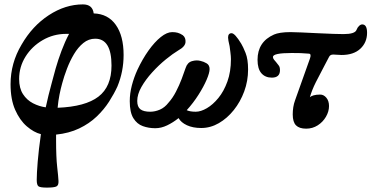

<svg xmlns="http://www.w3.org/2000/svg" viewBox="-20 -571 1689 873"><path d="M193 282Q164 282 155.5 276.5Q147 271 147 247Q147 218 151.5 163.5Q156 109 166 39Q134 31 102 3.5Q70 -24 49 -71.5Q28 -119 28 -188Q28 -284 78 -368Q127 -453 202 -502Q277 -551 357 -551Q401 -551 406 -510Q471 -508 506.5 -458Q542 -408 542 -321Q542 -246 514 -178Q499 -145 476 -109Q453 -73 419.5 -41Q386 -9 340 13Q294 35 235 41Q235 53 235 66Q235 144 240 188Q245 232 246 252Q247 272 236 277Q225 282 193 282ZM67 -212Q67 -170 84.5 -143Q102 -116 130 -101.5Q158 -87 188 -83Q194 -110 200.5 -137.5Q207 -165 215 -193Q222 -221 233 -259.5Q244 -298 259.5 -339.5Q275 -381 294 -417Q288 -417 281 -417Q223 -417 174 -388.5Q125 -360 96 -313.5Q67 -267 67 -212ZM263 -193Q256 -168 250.5 -140.5Q245 -113 242 -81Q368 -86 427.5 -131.5Q487 -177 487 -273Q487 -395 413 -395Q383 -395 359 -375.5Q335 -356 316.5 -325Q298 -294 284.5 -258.5Q271 -223 263 -193Z M686 12Q656 12 629.5 2.5Q603 -7 586.5 -33.5Q570 -60 570 -111Q570 -146 579.5 -182.5Q589 -219 605 -254Q628 -303 655.5 -341.5Q683 -380 711 -402.5Q739 -425 763 -425Q777 -425 788 -422Q799 -419 811 -411Q825 -400 823.5 -379.5Q822 -359 791 -342Q766 -327 734 -301Q702 -275 672 -242Q642 -209 623 -175.5Q604 -142 604 -112Q604 -85 618.5 -74Q633 -63 663 -63Q685 -63 707 -72.5Q729 -82 746 -104Q765 -125 780 -154Q795 -183 806 -212Q817 -241 824 -262Q832 -287 853 -293Q874 -299 892 -294Q906 -291 919.5 -283Q933 -275 933 -257Q933 -240 919.5 -208.5Q906 -177 882.5 -140Q859 -103 829 -70Q844 -63 870 -63Q893 -63 920.5 -79Q948 -95 973 -125.5Q998 -156 1014 -200.5Q1030 -245 1030 -302Q1030 -315 1027.5 -334Q1025 -353 1024 -361Q1017 -390 1017 -400Q1017 -420 1033 -420Q1048 -420 1077 -372Q1085 -359 1096.5 -330.5Q1108 -302 1108 -255Q1108 -203 1090.5 -155.5Q1073 -108 1043 -70.5Q1013 -33 975 -11Q937 11 895 11Q857 11 830 -1.5Q803 -14 792 -34Q767 -14 740 -1Q713 12 686 12Z M1372 14Q1341 14 1326 -1Q1311 -16 1311 -51Q1311 -67 1313.5 -83.5Q1316 -100 1322 -116L1389 -304Q1397 -326 1385 -327Q1363 -329 1347 -329.5Q1331 -330 1306 -330Q1221 -330 1221 -312Q1221 -306 1226 -299.5Q1231 -293 1235 -289Q1242 -280 1247.5 -273Q1253 -266 1253 -252Q1253 -218 1216 -218Q1186 -218 1168.5 -238Q1151 -258 1151 -299Q1151 -381 1226 -414Q1237 -419 1256 -422Q1275 -425 1301 -425Q1319 -425 1350.5 -423.5Q1382 -422 1424 -420Q1468 -418 1495.5 -417Q1523 -416 1542 -416Q1594 -416 1601 -435Q1605 -446 1612.5 -453Q1620 -460 1627 -460Q1649 -460 1649 -422Q1649 -378 1618.5 -349.5Q1588 -321 1533 -321Q1522 -321 1514 -322Q1506 -323 1495 -323Q1481 -323 1476 -312L1455 -272Q1434 -233 1416 -197Q1398 -161 1389 -129Q1394 -134 1406 -137.5Q1418 -141 1436 -141Q1452 -141 1464 -126.5Q1476 -112 1476 -89Q1476 -64 1462 -40Q1448 -16 1424.5 -1Q1401 14 1372 14Z"/></svg>

Font: Junicode SmExp
Style: Bold Italic
Weight: 700
Width: 6
Italic angle: -11°
Designer: Peter S. Baker
Version: Version 2.205; ttfautohint (v1.8.4)